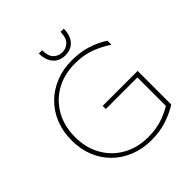

<svg xmlns="http://www.w3.org/2000/svg" viewBox="-233 -1034 1204 1204"><g transform="rotate(-45 369.5 -432.0)"><path d="M420 -18Q324 -18 250.5 -59.5Q177 -101 135.5 -174.5Q94 -248 94 -343Q94 -439 135.5 -513Q177 -587 250.5 -628.5Q324 -670 420 -670Q497 -670 558 -646.5Q619 -623 665 -591V-627Q616 -659 555.5 -678.5Q495 -698 420 -698Q342 -698 277 -672Q212 -646 164 -598.5Q116 -551 90 -486Q64 -421 64 -343Q64 -265 90 -200.5Q116 -136 164 -89Q212 -42 277 -16Q342 10 420 10Q495 10 555.5 -10Q616 -30 665 -61V-97Q619 -65 558 -41.5Q497 -18 420 -18ZM635 -61 665 -75V-359H355V-331H635ZM414 -748Q448 -748 472.5 -762.5Q497 -777 511 -805.5Q525 -834 525 -874H496Q496 -822 472 -798.5Q448 -775 414 -775Q380 -775 356.5 -798.5Q333 -822 333 -874H304Q304 -834 318 -805.5Q332 -777 356.5 -762.5Q381 -748 414 -748Z"/></g></svg>

Font: Roundo Variable
Style: Regular
Weight: 200
Designer: Shiva Nallaperumal
Foundry: Indian Type Foundry
Version: Version 2.000